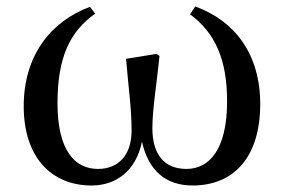

<svg xmlns="http://www.w3.org/2000/svg" viewBox="-20 -555 875 591"><path d="M262 16C338 16 399 -30 417 -119C437 -29 491 16 573 16C697 16 781 -68 781 -235C781 -388 703 -491 581 -535L565 -511C643 -453 679 -371 679 -243C679 -96 625 -35 554 -35C486 -35 449 -79 449 -161C449 -219 464 -310 471 -383L461 -389L368 -374C375 -289 385 -222 385 -153C385 -73 340 -35 282 -35C210 -35 157 -92 157 -237C157 -377 194 -457 273 -513L257 -534C138 -490 53 -386 53 -228C53 -71 138 16 262 16Z"/></svg>

Font: Noto Serif JP SemiBold
Style: Regular
Weight: 600
Designer: Ryoko NISHIZUKA 西塚涼子 (kana & ideographs); Frank Grießhammer (Latin, Greek & Cyrillic); Wenlong ZHANG 张文龙 (bopomofo); San
Foundry: Adobe
Version: Version 2.001;hotconv 1.1.0;makeotfexe 2.6.0